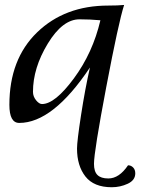

<svg xmlns="http://www.w3.org/2000/svg" viewBox="-20 -496 604 790"><path d="M152.8 -67.9Q206.1 -67.9 283.9 -173.3Q361.8 -278.8 393.1 -412.6Q350.1 -416.5 307.1 -416.5Q237.3 -416.5 176.5 -316.4Q115.7 -216.3 115.7 -118.2Q115.7 -99.1 128.4 -83.5Q141.1 -67.9 152.8 -67.9ZM439.9 274.4Q366.2 274.4 331.5 230.2Q296.9 186 296.9 115.2Q296.9 85 313.5 -22.7Q330.1 -130.4 350.1 -218.3Q197.8 9.8 59.1 9.8Q18.6 9.8 18.6 -64.5Q18.6 -252.4 132.6 -362.8Q246.6 -473.1 425.8 -473.1Q464.8 -473.1 490.7 -475.6Q467.8 -404.3 417.2 -137.9Q366.7 128.4 366.7 178.2Q366.7 210 381.1 224.1Q395.5 238.3 425.8 238.3Q470.2 238.3 506.8 184.1Q519 184.1 527.8 193.1Q536.6 202.1 536.6 217.3Q536.6 245.6 505.6 260Q474.6 274.4 439.9 274.4Z"/></svg>

Font: Kelvinch
Style: Italic
Weight: 400
Italic angle: -10°
Designer: Paul James Miller
Foundry: High-Logic / Made with FontCreator
Version: Version 3.40;July 22, 2017;FontCreator 11.0.0.2388 64-bit